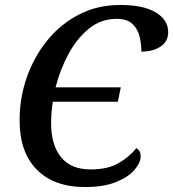

<svg xmlns="http://www.w3.org/2000/svg" viewBox="-20 -744 698 774"><path d="M323 10Q198 10 128.5 -60Q59 -130 59 -259Q59 -349 88 -432Q117 -515 170.5 -581Q224 -647 298.5 -685.5Q373 -724 465 -724Q558 -724 608 -694Q658 -664 658 -614Q658 -577 627.5 -556.5Q597 -536 550 -536Q550 -565 543 -595.5Q536 -626 514.5 -647Q493 -668 450 -668Q387 -668 338.5 -628.5Q290 -589 256 -526Q222 -463 204 -392H467L455 -334H193Q186 -289 186 -247Q186 -160 226 -110.5Q266 -61 345 -61Q414 -61 457.5 -86Q501 -111 530 -147Q538 -142 542.5 -134Q547 -126 547 -114Q547 -88 522 -59Q497 -30 447.5 -10Q398 10 323 10Z"/></svg>

Font: Noto Serif Medium
Style: Italic
Weight: 500
Italic angle: -12°
Designer: Monotype Design Team
Foundry: Monotype Imaging Inc.
Version: Version 2.014; ttfautohint (v1.8.4.7-5d5b)